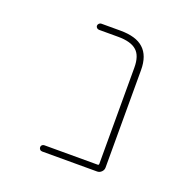

<svg xmlns="http://www.w3.org/2000/svg" viewBox="-100 -639 699 712"><g transform="rotate(20 250.0 -283.5)"><path d="M138.7 -23.4Q132.8 -23.4 129.4 -27.3Q126 -31.2 126 -36.1Q126 -41 129.4 -44.4Q132.8 -47.9 138.7 -47.9H348.6Q353.5 -47.9 353.5 -52.7V-432.6Q353.5 -479.5 331.1 -499Q308.6 -519.5 257.8 -519.5H182.6Q177.7 -519.5 173.8 -522.9Q169.9 -526.4 169.9 -531.2Q169.9 -536.1 173.8 -540Q177.7 -543.9 182.6 -543.9H257.8Q320.3 -543.9 349.6 -516.6Q379.9 -489.3 379.9 -432.6V-47.9Q379.9 -38.1 372.6 -30.8Q365.2 -23.4 355.5 -23.4Z"/></g></svg>

Font: Rounded-X Mgen+ 1mn thin
Style: Regular
Weight: 100
Designer: [Source Han Sans]
Ryoko NISHIZUKA  (kana & ideographs); Paul D. Hunt (Latin, Greek & Cyrillic); Wenlong ZHANG  (bopomofo
Version: Version 1.059.20150602